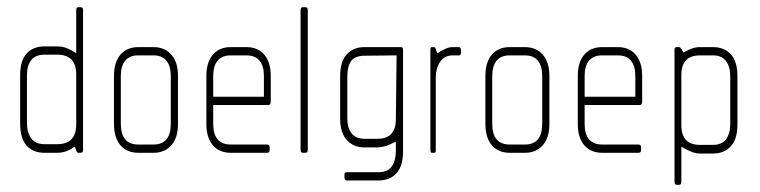

<svg xmlns="http://www.w3.org/2000/svg" viewBox="-20 -425 2114 534"><path d="M204 0H198Q195 0 193.5 -3Q192 -6 188 -17Q171 -6 160.5 -3Q150 0 140 0H104Q72 0 54 -20Q36 -40 36 -82V-216Q36 -256 54 -276Q72 -296 104 -296H140Q150 -296 160.5 -293Q171 -290 192 -277V-397Q192 -405 198 -405H204Q211 -405 211 -397V-8Q211 0 204 0ZM192 -218Q192 -273 139 -273H104Q79 -273 67 -258Q55 -243 55 -216V-83Q55 -56 67 -40Q79 -24 104 -24H139Q192 -24 192 -79Z M407 0H365Q333 0 315 -21Q297 -42 297 -80V-214Q297 -252 315 -273Q333 -294 365 -294H407Q438 -294 456.5 -273Q475 -252 475 -214V-80Q475 -42 456.5 -21Q438 0 407 0ZM455 -214Q455 -241 443 -256Q431 -271 407 -271H365Q340 -271 328 -256Q316 -241 316 -214V-81Q316 -23 365 -23H407Q455 -23 455 -81Z M727 -133H573V-81Q573 -23 622 -23H723Q730 -23 730 -15V-8Q730 0 723 0H622Q590 0 572 -21Q554 -42 554 -80V-214Q554 -252 572 -273Q590 -294 622 -294H665Q697 -294 715 -273Q733 -252 733 -214V-143Q733 -133 727 -133ZM714 -214Q714 -241 702 -256Q690 -271 665 -271H622Q597 -271 585 -256Q573 -241 573 -214V-156H714Z M829 0H822Q816 0 816 -8V-397Q816 -405 822 -405H829Q836 -405 836 -397V-8Q836 0 829 0Z M1033 77H945Q938 77 938 68V61Q938 54 945 54H1033Q1058 54 1069.5 38Q1081 22 1081 -5V-31Q1061 -21 1049.5 -18Q1038 -15 1030 -15H994Q963 -15 944.5 -35.5Q926 -56 926 -96V-213Q926 -254 944.5 -274Q963 -294 994 -294H1095Q1101 -294 1101 -287V-4Q1101 37 1082.5 57Q1064 77 1033 77ZM992 -270Q966 -269 956 -254.5Q946 -240 946 -213V-96Q946 -69 958 -54Q970 -39 994 -39H1030Q1081 -39 1081 -94L1083 -271Z M1257 -271H1239Q1216 -271 1204 -253Q1192 -235 1192 -209V-9Q1192 -2 1190.5 -1Q1189 0 1187 0H1181Q1177 0 1177 -9V-286Q1177 -294 1181 -294H1187Q1190 -294 1191 -291Q1192 -288 1196 -277Q1213 -287 1221.5 -290.5Q1230 -294 1240 -294H1257Q1258 -294 1260 -292Q1262 -290 1262 -286V-279Q1262 -271 1257 -271Z M1440 0H1398Q1366 0 1348 -21Q1330 -42 1330 -80V-214Q1330 -252 1348 -273Q1366 -294 1398 -294H1440Q1471 -294 1489.5 -273Q1508 -252 1508 -214V-80Q1508 -42 1489.5 -21Q1471 0 1440 0ZM1488 -214Q1488 -241 1476 -256Q1464 -271 1440 -271H1398Q1373 -271 1361 -256Q1349 -241 1349 -214V-81Q1349 -23 1398 -23H1440Q1488 -23 1488 -81Z M1760 -133H1606V-81Q1606 -23 1655 -23H1756Q1763 -23 1763 -15V-8Q1763 0 1756 0H1655Q1623 0 1605 -21Q1587 -42 1587 -80V-214Q1587 -252 1605 -273Q1623 -294 1655 -294H1698Q1730 -294 1748 -273Q1766 -252 1766 -214V-143Q1766 -133 1760 -133ZM1747 -214Q1747 -241 1735 -256Q1723 -271 1698 -271H1655Q1630 -271 1618 -256Q1606 -241 1606 -214V-156H1747Z M1963 2H1927Q1917 2 1906.5 -1.5Q1896 -5 1875 -17V80Q1875 89 1869 89H1862Q1856 89 1856 80V-287Q1856 -294 1862 -294H1869Q1870 -294 1872.5 -292Q1875 -290 1881 -279Q1895 -287 1905.5 -290.5Q1916 -294 1927 -294H1963Q1994 -294 2012.5 -274Q2031 -254 2031 -213V-79Q2031 -38 2012.5 -18Q1994 2 1963 2ZM2011 -213Q2011 -240 1999 -255.5Q1987 -271 1963 -271H1927Q1875 -271 1875 -216V-77Q1875 -22 1927 -22H1963Q1987 -22 1999 -37.5Q2011 -53 2011 -80Z"/></svg>

Font: Chathura Light
Style: Regular
Weight: 300
Designer: Appaji Ambarisha Darbha
Foundry: Aditya Fonts
Version: Version 1.001 2016